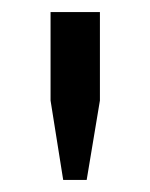

<svg xmlns="http://www.w3.org/2000/svg" viewBox="-20 -706 250 319"><path d="M146 -539 124 -407H85L64 -539V-686H146Z"/></svg>

Font: Chivo
Style: Regular
Weight: 400
Designer: Hector Gatti
Foundry: Omnibus-Type
Version: Version 1.006; ttfautohint (v1.4.1)